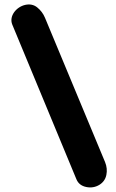

<svg xmlns="http://www.w3.org/2000/svg" viewBox="-20 -759 516 854"><path d="M421.4 63.5C438.5 53.2 449.2 38.1 453.1 19C457 0 455.1 -19 447.3 -38.1L180.2 -679.7C172.4 -698.7 160.6 -713.9 145.5 -726.1C130.4 -738.3 112.3 -741.7 92.3 -737.3C52.7 -728.5 19 -687.5 34.7 -649.4L319.8 38.1C327.6 57.1 342.3 68.4 363.8 72.8C384.8 77.1 404.3 73.7 421.4 63.5Z"/></svg>

Font: Mikhak ExtraBold
Style: Regular
Weight: 800
Designer: Amin Abedi
Version: Version 3.2